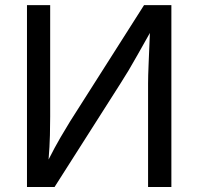

<svg xmlns="http://www.w3.org/2000/svg" viewBox="-20 -748 793 768"><path d="M665.5 0H572.3V-415Q572.3 -441.4 574.5 -493.9Q576.7 -546.4 579.6 -616.2Q551.3 -565.9 531.2 -530.3Q511.2 -494.6 494.9 -467.3Q478.5 -439.9 461.9 -414.1L198.2 0H87.9V-727.5H180.7V-281.2Q180.7 -252 179.7 -207.3Q178.7 -162.6 174.3 -109.9Q199.2 -159.2 222.4 -199Q245.6 -238.8 260.3 -262.2L556.2 -727.5H665.5Z"/></svg>

Font: Inter-Regular
Style: Regular
Weight: 400
Designer: Rasmus Andersson
Foundry: rsms
Version: Version 4.000;git-a52131595